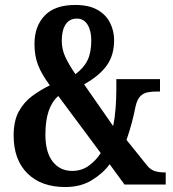

<svg xmlns="http://www.w3.org/2000/svg" viewBox="-20 -744 699 774"><path d="M243 10Q146 10 90.5 -45Q35 -100 35 -198Q35 -257 56 -295Q77 -333 110.5 -357.5Q144 -382 181 -400Q148 -444 133.5 -481.5Q119 -519 119 -567Q119 -638 160 -681Q201 -724 283 -724Q339 -724 373.5 -704Q408 -684 424 -651.5Q440 -619 440 -582Q440 -521 410 -479.5Q380 -438 319 -404L436 -236Q443 -268 446 -307.5Q449 -347 449 -382V-425H625V-375H611Q593 -375 576 -372Q559 -369 546 -356.5Q533 -344 526 -313Q520 -282 511 -248Q502 -214 490 -180L572 -78Q586 -60 603.5 -54.5Q621 -49 640 -49H648V0H482L422 -82Q395 -45 350 -17.5Q305 10 243 10ZM284 -445Q318 -470 333 -501.5Q348 -533 348 -581Q348 -620 333 -644.5Q318 -669 290 -669Q260 -669 244.5 -645.5Q229 -622 229 -580Q229 -545 243.5 -514Q258 -483 284 -445ZM271 -55Q309 -55 338 -76Q367 -97 386 -127L215 -357Q163 -312 163 -202Q163 -130 192.5 -92.5Q222 -55 271 -55Z"/></svg>

Font: Noto Serif Tamil ExtraCondensed
Style: Bold
Weight: 700
Width: 2
Designer: Indian Type Foundry, Tom Grace, and the Monotype Design Team
Foundry: Monotype Imaging Inc.
Version: Version 2.004; ttfautohint (v1.8.4.7-5d5b)